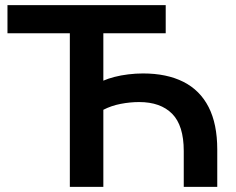

<svg xmlns="http://www.w3.org/2000/svg" viewBox="-20 -725 917 745"><path d="M251 0V-596H9V-705H623V-596H381V-412Q399 -420 424 -426.5Q449 -433 478 -436.5Q507 -440 535 -440Q627 -440 691.5 -407.5Q756 -375 789.5 -309.5Q823 -244 823 -145V0H693V-139Q693 -238 648 -283.5Q603 -329 520 -329Q485 -329 448.5 -322Q412 -315 381 -299V0Z"/></svg>

Font: Nunito Sans 11pt
Style: Bold
Weight: 700
Version: Version 3.101;gftools[0.9.27]